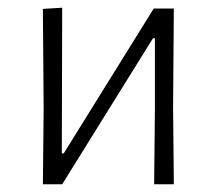

<svg xmlns="http://www.w3.org/2000/svg" viewBox="-20 -477 561 497"><path d="M93 -195 91 -454 141 -457 140 -80H145L378 -455H430L428 -199L430 0H379L381 -192V-378H376L141 0H91Z"/></svg>

Font: Luna Sans Light
Style: Regular
Weight: 300
Designer: Juan Pablo del Peral
Foundry: Huerta Tipografica
Version: Version 2.001; ttfautohint (v1.5)